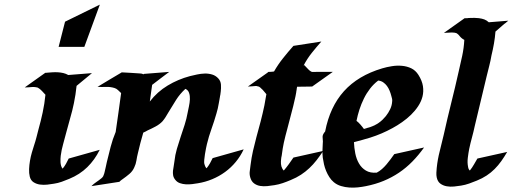

<svg xmlns="http://www.w3.org/2000/svg" viewBox="-20 -809 2260 846"><path d="M149.4 -238.3Q160.2 -276.4 168.2 -314.2Q176.3 -352.1 180.2 -391.6Q172.4 -399.9 164.6 -408.4Q156.7 -417 146.5 -422.9Q132.3 -426.8 117.9 -425.3Q103.5 -423.8 88.9 -423.8L179.7 -488.3Q182.1 -488.3 184.3 -488.3Q186.5 -488.3 189 -488.8Q199.7 -489.7 211.7 -490.5Q223.6 -491.2 235.6 -490.5Q247.6 -489.7 259 -487.1Q270.5 -484.4 280.8 -478.5L385.3 -486.8L317.4 -430.7Q315.4 -411.6 312.5 -392.3Q309.6 -373 305.7 -354.5Q298.8 -320.8 289.3 -288.6Q279.8 -256.3 271.5 -223.6Q265.1 -198.2 258.1 -173.6Q251 -148.9 247.6 -122.6Q247.1 -117.7 246.6 -109.9Q246.1 -102.1 246.6 -94Q247.1 -85.9 249.3 -78.4Q251.5 -70.8 255.9 -65.9Q264.2 -75.7 270.8 -87.4Q277.3 -99.1 282.7 -110.4L419.4 -148.9Q397.5 -104.5 364.5 -72.3Q331.5 -40 285.2 -21Q269 -14.2 252 -8.1Q234.9 -2 217.3 0.5Q204.6 2.9 188 4.6Q171.4 6.3 156 4.2Q140.6 2 128.2 -5.9Q115.7 -13.7 111.3 -30.3Q107.4 -45.9 108.2 -64Q108.9 -82 112.1 -100.6Q115.2 -119.1 120.4 -137Q125.5 -154.8 130.4 -169.4Q136.2 -186.5 140.6 -203.9Q145 -221.2 149.4 -238.3ZM266.6 -713.4 419.9 -788.6 351.6 -602.5H238.3Z M502.9 -7.3 505.4 -8.8 502.4 -7.3 382.8 11.2Q392.6 1 404.1 -6.6Q415.5 -14.2 426.8 -23.4Q430.2 -26.9 431.2 -27.6Q432.1 -28.3 434.6 -32.2L436.5 -37.1Q437.5 -39.1 439 -43.7Q440.4 -48.3 440.9 -50.8Q443.8 -62 446 -73Q448.2 -84 450.7 -94.7Q459 -128.4 467.5 -161.9Q476.1 -195.3 489.7 -227.5Q496.1 -271 502 -313.5Q507.8 -356 513.7 -398.9Q506.3 -405.8 499.5 -412.4Q492.7 -418.9 483.9 -421.4Q465.8 -426.8 447 -426Q428.2 -425.3 409.7 -426.3Q436.5 -442.4 463.1 -458.5Q489.7 -474.6 516.6 -490.2Q536.6 -489.3 556.2 -488Q575.7 -486.8 595.7 -485.4Q599.6 -485.4 603.8 -484.6Q607.9 -483.9 611.3 -481.4L614.3 -483.4L725.6 -492.2Q706.5 -478 687.7 -463.6Q668.9 -449.2 650.4 -435.1L640.1 -361.8Q673.3 -404.8 718.8 -432.1Q764.2 -459.5 816.9 -473.6Q831.1 -477.1 847.9 -480.7Q864.7 -484.4 881.8 -484.9Q898.9 -485.4 914.6 -480.7Q930.2 -476.1 941.9 -463.4Q952.6 -451.7 953.6 -435.8Q954.6 -419.9 952.6 -404.8Q952.6 -403.8 952.1 -401.4Q951.7 -398.9 951.4 -396Q951.2 -393.1 950.7 -390.6Q950.2 -388.2 949.7 -386.7L948.7 -379.9Q948.2 -377.4 947.8 -375Q947.3 -372.6 947.3 -371.6L943.8 -352.5Q941.9 -341.3 939.5 -330.6Q937 -319.8 933.6 -308.6Q923.8 -274.4 911.9 -241.2Q899.9 -208 891.6 -173.3Q890.1 -167.5 887.7 -155.3Q885.3 -143.1 883.1 -129.6Q880.9 -116.2 879.9 -104.2Q878.9 -92.3 880.4 -86.9Q881.3 -82.5 883.8 -76.9Q886.2 -71.3 890.1 -67.4Q898.4 -77.6 905 -89.1Q911.6 -100.6 917 -112.3L1053.7 -150.9Q1039.6 -120.6 1018.8 -95.5Q998 -70.3 971.9 -51.3Q945.8 -32.2 915.3 -19.5Q884.8 -6.8 852.1 -1.5Q840.8 0.5 826.9 2.2Q813 3.9 799.1 3.2Q785.2 2.4 772.7 -2Q760.3 -6.3 752 -17.1Q744.6 -26.4 742.9 -36.4Q741.2 -46.4 742.2 -56.6Q743.2 -66.9 745.4 -77.1Q747.6 -87.4 748.5 -97.7Q751.5 -126 759.3 -152.8Q767.1 -179.7 776.1 -206.3Q785.2 -232.9 793.7 -259.5Q802.2 -286.1 807.1 -314Q809.1 -324.7 812.5 -340.3Q815.9 -356 816.7 -371.3Q817.4 -386.7 813.2 -399.4Q809.1 -412.1 796.9 -417.5Q772.9 -395.5 756.1 -369.1Q739.3 -342.8 722.7 -314.9Q716.3 -304.2 710.4 -294.4Q704.6 -284.7 696.3 -274.9Q683.6 -261.2 665.3 -251.5Q647 -241.7 630.4 -234.4Q626.5 -231.9 621.6 -229.5Q616.7 -227.1 611.3 -224.6Q604.5 -201.7 598.6 -179Q592.8 -156.2 587.4 -133.3Q583.5 -117.7 581.1 -101.8Q578.6 -85.9 571.8 -71.8Q564.5 -54.7 550 -42.5Q535.6 -30.3 521.5 -20.5L513.2 -14.6Q513.2 -14.2 512.7 -14.2L509.8 -12.2Q511.7 -13.7 513.2 -14.4Q514.6 -15.1 515.6 -16.1L513.2 -14.6Q513.2 -14.2 512.7 -14.2L505.9 -7.8ZM515.6 -16.1Q520.5 -20 520.5 -20.5ZM502.4 -7.3H502.9Q502.4 -6.8 502.4 -6.8Q501.5 -6.3 502.4 -7.3ZM437.5 -37.1Q437.5 -37.6 437.7 -37.8Q438 -38.1 438 -38.6Q438 -38.1 437.7 -37.8Q437.5 -37.6 437.5 -37.1Z M1396 -626Q1375 -602.5 1354 -576.2Q1333 -549.8 1317.9 -520.5L1320.8 -522Q1328.1 -515.1 1335 -507.1Q1341.8 -499 1350.6 -493.7Q1355.5 -491.2 1361.1 -491.9Q1366.7 -492.7 1372.1 -492.2H1446.3L1355.5 -427.7Q1340.8 -427.7 1323.7 -427.2Q1306.6 -426.8 1289.1 -426.8L1287.6 -418.9Q1287.1 -415.5 1286.9 -412.6Q1286.6 -409.7 1285.6 -406.2V-404.8V-404.3Q1284.7 -398.9 1283.7 -393.8Q1282.7 -388.7 1281.7 -383.3Q1277.3 -361.8 1272 -341.3Q1266.6 -320.8 1261.2 -299.8Q1253.9 -269.5 1245.6 -240Q1237.3 -210.4 1230.5 -179.7Q1228 -167 1225.8 -154.8Q1223.6 -142.6 1222.2 -129.9Q1221.7 -127 1221.4 -124Q1221.2 -121.1 1220.2 -118.2Q1220.2 -116.2 1219.2 -113.3V-111.8Q1219.2 -111.3 1219 -110.8Q1218.8 -110.4 1218.8 -109.9V-109.4Q1217.3 -98.1 1218 -86.7Q1218.8 -75.2 1224.6 -64.9Q1227.5 -60.1 1230.5 -57.6Q1242.2 -71.3 1252.4 -85.4Q1262.7 -99.6 1272.9 -114.7L1404.3 -144Q1389.6 -122.1 1374.8 -103Q1359.9 -84 1343 -68.1Q1326.2 -52.2 1306.2 -39.1Q1286.1 -25.9 1260.7 -15.6Q1243.7 -8.3 1225.8 -2.2Q1208 3.9 1189.5 6.8Q1174.8 9.3 1158.2 11Q1141.6 12.7 1126.5 10.3Q1111.3 7.8 1099.4 -1Q1087.4 -9.8 1082.5 -27.8Q1078.6 -42 1080.6 -54.9Q1082.5 -67.9 1084 -82Q1087.9 -113.8 1094.7 -144Q1101.6 -174.3 1109.9 -205.1Q1119.6 -240.2 1128.7 -274.9Q1137.7 -309.6 1145 -344.7Q1147.5 -357.4 1149.4 -369.6Q1151.4 -381.8 1153.8 -394.5H1153.3Q1147.9 -400.4 1142.8 -407Q1137.7 -413.6 1131.3 -418.9Q1127.4 -423.3 1122.6 -426.3Q1121.6 -427.2 1121.1 -427.2Q1117.7 -428.2 1114 -429Q1110.4 -429.7 1108.9 -430.2Q1099.6 -429.7 1090.6 -428.7Q1081.5 -427.7 1072.3 -427.7L1162.1 -491.2H1159.2Q1158.2 -491.2 1159.4 -491.5Q1160.6 -491.7 1162.1 -491.7L1163.1 -492.2H1166Q1168.5 -492.2 1171.1 -492.4Q1173.8 -492.7 1174.8 -492.7Q1178.2 -492.7 1181.2 -493.2Q1184.1 -493.7 1187.5 -494.1Q1205.1 -524.9 1227.3 -552.7Q1249.5 -580.6 1272.9 -606.9ZM1219.2 -111.8Q1219.2 -110.8 1219 -110.6Q1218.8 -110.4 1218.8 -109.9Q1219.2 -115.7 1219.7 -117.9Q1220.2 -120.1 1220.2 -119.6Q1220.2 -119.1 1220 -117.2Q1219.7 -115.2 1219.2 -113.3V-112.8ZM1117.7 -429.7Q1116.7 -430.2 1116.2 -430.2Q1116.7 -429.7 1117.7 -429.7Z M1401.4 -206.1Q1401.4 -211.9 1404.5 -218Q1407.7 -224.1 1412.6 -229.5Q1433.6 -338.4 1495.6 -407.2Q1557.6 -476.1 1664.1 -507.8Q1683.6 -513.7 1706.3 -517.3Q1729 -521 1751 -519Q1772.9 -517.1 1792 -508.1Q1811 -499 1823.7 -479Q1839.8 -453.6 1843.5 -429.7Q1847.2 -405.8 1841.6 -383.5Q1835.9 -361.3 1822.5 -341.1Q1809.1 -320.8 1791 -303.2Q1772.9 -285.6 1751.7 -270.8Q1730.5 -255.9 1709.5 -244.6Q1662.6 -218.8 1611.3 -202.6L1576.2 -192.4Q1570.8 -190.9 1566.2 -189.5Q1561.5 -188 1556.2 -187L1539.6 -182.6Q1540.5 -158.2 1545.4 -133.3Q1550.3 -108.4 1561.8 -88.6Q1573.2 -68.8 1592.3 -57.4Q1611.3 -45.9 1640.1 -48.3Q1652.3 -54.7 1663.1 -64.2Q1673.8 -73.7 1683.1 -84.7Q1692.4 -95.7 1700.9 -107.2Q1709.5 -118.7 1717.3 -129.9L1848.6 -159.2Q1824.2 -125 1796.9 -97.2Q1769.5 -69.3 1738 -48.1Q1706.5 -26.9 1670.4 -12Q1634.3 2.9 1592.3 11.2Q1575.7 14.6 1556.9 16.6Q1538.1 18.6 1519.3 17.3Q1500.5 16.1 1482.7 10.7Q1464.8 5.4 1450.7 -6.3Q1439.5 -15.6 1431.2 -28.6Q1422.9 -41.5 1417 -55.7Q1411.1 -69.8 1407.7 -84.7Q1404.3 -99.6 1402.3 -113.8Q1400.4 -130.9 1400.9 -146.2Q1401.4 -161.6 1402.3 -178.2Q1403.3 -185.5 1402.3 -192.4Q1401.4 -199.2 1401.4 -206.1ZM1646.5 -454.1Q1626 -438.5 1610.4 -418.2Q1594.7 -397.9 1583.3 -374.5Q1571.8 -351.1 1563.7 -326.2Q1555.7 -301.3 1550.8 -276.4Q1554.2 -274.4 1558.6 -270Q1563 -265.6 1567.9 -260.3Q1572.8 -254.9 1576.9 -249.5Q1581.1 -244.1 1583.5 -240.7L1598.1 -245.1Q1597.2 -245.1 1598.4 -245.4Q1599.6 -245.6 1602.1 -246.3Q1604.5 -247.1 1607.2 -247.8Q1609.9 -248.5 1611.3 -249Q1620.1 -252 1629.4 -256.3Q1630.4 -256.8 1633.8 -258.8Q1637.2 -260.7 1639.2 -261.7Q1641.6 -262.7 1643.6 -264.2Q1645.5 -265.6 1647.9 -267.1Q1657.7 -273.9 1665.3 -281.2Q1672.9 -288.6 1680.2 -297.4Q1691.4 -311.5 1699.2 -327.9Q1707 -344.2 1708 -362.3Q1709 -368.2 1707.3 -374.8Q1705.6 -381.3 1704.1 -386.7Q1701.2 -398.4 1696.5 -409.7Q1691.9 -420.9 1685.1 -430.2Q1678.2 -439.5 1668.9 -446Q1659.7 -452.6 1646.5 -454.1ZM1615.7 -249Q1616.7 -249 1619.6 -250Q1620.6 -250.5 1622.1 -250.7Q1623.5 -251 1622.6 -251ZM1588.9 -238.3Q1591.3 -237.3 1593 -237.3Q1594.7 -237.3 1592.8 -237.8ZM1561.5 -188.5Q1560.5 -188 1561.3 -188.2Q1562 -188.5 1563.5 -189Q1563 -189 1562.5 -188.7Q1562 -188.5 1561.5 -188.5ZM1655.3 -268.1Q1654.8 -268.1 1654.8 -267.6Q1657.7 -269 1655.3 -268.1Z M2001 -493.7Q2009.3 -528.8 2016.6 -563Q2023.9 -597.2 2025.9 -633.3Q2014.6 -638.7 2005.4 -649.9Q2002.9 -653.3 2000.2 -656Q1997.6 -658.7 1994.1 -661.1L1990.7 -663.1L1982.9 -665Q1971.2 -666.5 1959.5 -665.3Q1947.8 -664.1 1936 -664.1L2025.4 -727.5H2023.9Q2022.5 -727.5 2023.2 -727.5Q2023.9 -727.5 2025.9 -728L2026.9 -728.5Q2029.3 -728.5 2033.4 -728.8Q2037.6 -729 2041 -729Q2041.5 -729 2041.7 -729.2Q2042 -729.5 2042.5 -729.5Q2044.9 -729.5 2047.6 -729.7Q2050.3 -730 2052.7 -730Q2061.5 -730.5 2071 -730.2Q2080.6 -730 2089.8 -729Q2104 -727.1 2114 -723.4Q2124 -719.7 2133.8 -710.9L2219.7 -717.8Q2216.3 -715.3 2213.4 -712.6Q2210.4 -710 2207.5 -707.5L2202.6 -704.1L2202.1 -703.6Q2196.8 -699.7 2192.9 -695.8Q2186 -690.4 2179.2 -683.8Q2172.4 -677.2 2165.5 -671.9L2163.1 -669.9Q2161.1 -643.1 2156.5 -616.9Q2151.9 -590.8 2145.5 -564.5Q2141.6 -541 2135.5 -517.8Q2129.4 -494.6 2124 -471.7Q2111.3 -417 2097.9 -362.5Q2084.5 -308.1 2071.8 -253.4Q2066.4 -228 2059.6 -203.1Q2052.7 -178.2 2047.4 -152.8Q2043.9 -135.3 2041.3 -113.8Q2038.6 -92.3 2042.5 -73.7Q2043.9 -63 2050.3 -57.6Q2060.5 -70.3 2068.8 -85Q2077.1 -99.6 2083.5 -110.4L2214.8 -139.6Q2202.1 -117.7 2188.7 -98.9Q2175.3 -80.1 2159.4 -64.2Q2143.6 -48.3 2124.3 -35.6Q2105 -22.9 2081.1 -13.2Q2064.5 -6.3 2047.1 -0.2Q2029.8 5.9 2011.7 8.8Q1997.6 11.2 1980.5 12.9Q1963.4 14.6 1947.8 11.7Q1932.1 8.8 1920.2 0Q1908.2 -8.8 1904.3 -27.3Q1902.3 -37.1 1902.8 -48.1Q1903.3 -59.1 1904.3 -68.8Q1908.2 -106.9 1917.5 -142.6Q1926.8 -178.2 1935.1 -214.8Q1950.7 -285.2 1968 -354.5Q1985.4 -423.8 2001 -493.7Z"/></svg>

Font: Autopia Bold Italic
Style: Bold Italic
Weight: 700
Italic angle: -104°
Designer: Antoine Gelgon
Foundry: Antoine Gelgon
Version: V.1.0